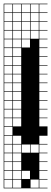

<svg xmlns="http://www.w3.org/2000/svg" viewBox="-20 -785 278 1043"><path d="M0 238.1V-765.1H238.1V-761.9H193.7V-717.5H238.1V-714.3H193.7V-669.8H238.1V-666.7H193.7V-622.2H238.1V-619H193.7V-574.6H238.1V-571.4H193.7V-527H238.1V-523.8H193.7V-479.4H238.1V-476.2H193.7V-431.7H238.1V-428.6H193.7V-384.1H238.1V-381H193.7V-336.5H238.1V-333.3H193.7V-288.9H238.1V-285.7H193.7V-241.3H238.1V-238.1H193.7V-193.7H238.1V-190.5H193.7V-146H238.1V-142.9H193.7V-98.4H238.1V-47.6H193.7V-3.2H238.1V0H193.7V44.4H238.1V47.6H193.7V92.1H238.1V95.2H193.7V139.7H238.1V142.9H193.7V187.3H238.1V190.5H193.7V234.9H238.1V238.1ZM146 -717.5H190.5V-761.9H146ZM98.4 -717.5H142.9V-761.9H98.4ZM50.8 -717.5H95.2V-761.9H50.8ZM3.2 -717.5H47.6V-761.9H3.2ZM146 -669.8H190.5V-714.3H146ZM50.8 -669.8H95.2V-714.3H50.8ZM98.4 -669.8H142.9V-714.3H98.4ZM3.2 -669.8H47.6V-714.3H3.2ZM50.8 -622.2H95.2V-666.7H50.8ZM146 -622.2H190.5V-666.7H146ZM98.4 -622.2H142.9V-666.7H98.4ZM3.2 -622.2H47.6V-666.7H3.2ZM50.8 -574.6H95.2V-619H50.8ZM98.4 -574.6H142.9V-619H98.4ZM146 -574.6H190.5V-619H146ZM3.2 -574.6H47.6V-619H3.2ZM3.2 -527H47.6V-571.4H3.2ZM98.4 -527H142.9V-571.4H98.4ZM50.8 -527H95.2V-571.4H50.8ZM3.2 -479.4H47.6V-523.8H3.2ZM50.8 -479.4H95.2V-523.8H50.8ZM3.2 -431.7H47.6V-476.2H3.2ZM50.8 -431.7H95.2V-476.2H50.8ZM3.2 -384.1H47.6V-428.6H3.2ZM50.8 -384.1H95.2V-428.6H50.8ZM3.2 -336.5H47.6V-381H3.2ZM50.8 -336.5H95.2V-381H50.8ZM3.2 -288.9H47.6V-333.3H3.2ZM50.8 -288.9H95.2V-333.3H50.8ZM3.2 -241.3H47.6V-285.7H3.2ZM50.8 -241.3H95.2V-285.7H50.8ZM3.2 -193.7H47.6V-238.1H3.2ZM50.8 -193.7H95.2V-238.1H50.8ZM3.2 -146H47.6V-190.5H3.2ZM50.8 -146H95.2V-190.5H50.8ZM3.2 -98.4H47.6V-142.9H3.2ZM50.8 -98.4H95.2V-142.9H50.8ZM3.2 -50.8H47.6V-95.2H3.2ZM95.2 -47.6H50.8V-3.2H95.2ZM3.2 -3.2H47.6V-47.6H3.2ZM50.8 44.4H95.2V0H50.8ZM98.4 44.4H142.9V0H98.4ZM3.2 44.4H47.6V0H3.2ZM146 44.4H190.5V0H146ZM50.8 92.1H95.2V47.6H50.8ZM3.2 92.1H47.6V47.6H3.2ZM50.8 139.7H95.2V95.2H50.8ZM3.2 139.7H47.6V95.2H3.2ZM98.4 187.3H142.9V142.9H98.4ZM50.8 187.3H95.2V142.9H50.8ZM3.2 187.3H47.6V142.9H3.2ZM50.8 234.9H95.2V190.5H50.8ZM146 234.9H190.5V190.5H146ZM3.2 234.9H47.6V190.5H3.2Z"/></svg>

Font: Jacquard 12 Charted
Style: Regular
Weight: 400
Designer: Sarah Cadigan-Fried
Version: Version 1.000